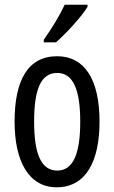

<svg xmlns="http://www.w3.org/2000/svg" viewBox="-20 -786 485 816"><path d="M352 -757V-766H255C234 -721 204 -671 166 -617V-606H218C259 -642 327 -715 352 -757ZM403 -269C403 -452 337 -547 223 -547C99 -547 42 -446 42 -269C42 -101 102 10 221 10C346 10 403 -102 403 -269ZM125 -269C125 -407 154 -476 223 -476C290 -476 321 -407 321 -269C321 -130 290 -61 223 -61C155 -61 125 -132 125 -269Z"/></svg>

Font: Noto Sans Lao Looped ExtraCondensed
Style: Regular
Weight: 400
Width: 2
Designer: Mark Frömberg, Ben Mitchell
Foundry: The Fontpad Ltd
Version: Version 1.003